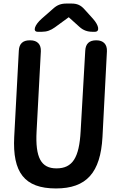

<svg xmlns="http://www.w3.org/2000/svg" viewBox="-20 -1013 663 1081"><path d="M434 -274C426 -126 389 -65 298 -65C211 -65 178 -126 186 -274L210 -724C212 -763 190 -786 151 -786H147C109 -786 88 -767 86 -728L60 -242C50 -43 117 48 295 48C467 48 546 -41 557 -242L582 -724C584 -763 562 -786 523 -786H521C483 -786 462 -767 460 -728ZM193 -834H215C244 -834 265 -842 289 -859L367 -916L427 -862C449 -842 472 -834 502 -834H514C543 -834 538 -869 503 -908L456 -960C435 -984 414 -993 383 -993H354C324 -993 302 -985 280 -965L215 -908C174 -872 162 -834 193 -834Z"/></svg>

Font: 寒蝉团圆体 Round
Style: Regular
Weight: 500
Designer: 寒蝉字型
Version: Version 2.700;Glyphs 3.1.1 (3135)